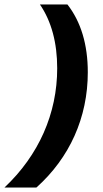

<svg xmlns="http://www.w3.org/2000/svg" viewBox="-62 -736 463 866"><path d="M242 -716H118C170 -640 196 -543 196 -428C196 -224 113 -36 -42 110H102C252 -24 334 -206 334 -410C334 -535 303 -638 242 -716Z"/></svg>

Font: Uncut Sans
Style: Bold Italic
Weight: 700
Italic angle: -11°
Designer: Kasper Nordkvist
Foundry: UNCUT.wtf
Version: Version 1.304;Glyphs 3.2 (3246)